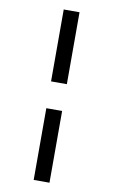

<svg xmlns="http://www.w3.org/2000/svg" viewBox="-103 -922 629 1065"><g transform="rotate(10 211.0 -389.0)"><path d="M255.5 -869V-464H166.5V-869ZM255.5 -313V91H166.5V-313Z"/></g></svg>

Font: Merriweather SemiBold
Style: Regular
Weight: 600
Version: Version 2.100